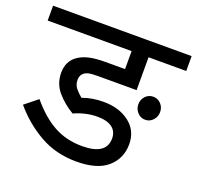

<svg xmlns="http://www.w3.org/2000/svg" viewBox="-112 -742 886 862"><g transform="rotate(20 331.0 -311.0)"><path d="M358 -222Q329 -222 300 -215Q271 -208 248 -197Q202 -224 169.5 -262Q137 -300 137 -352Q137 -380 147 -400Q157 -420 174 -433Q197 -450 228 -457.5Q259 -465 308 -465H401V-551H0V-622H662V-551H482V-394H298Q267 -394 254 -391Q241 -388 232 -381Q217 -369 217 -347Q217 -323 231 -306.5Q245 -290 261 -277Q307 -294 362 -294Q436 -294 485 -256.5Q534 -219 534 -154Q534 -86 485 -43Q436 0 337 0Q239 0 161.5 -44Q84 -88 25 -158L86 -207Q143 -139 202.5 -106.5Q262 -74 337 -74Q453 -74 453 -152Q453 -186 428.5 -204Q404 -222 358 -222ZM511 -337Q511 -360 526 -376Q541 -392 563 -392Q585 -392 600 -376Q615 -360 615 -337Q615 -315 600 -298.5Q585 -282 563 -282Q541 -282 526 -298.5Q511 -315 511 -337Z"/></g></svg>

Font: RS Noto Sans
Style: Regular
Weight: 400
Designer: Monotype Design Team
Foundry: Monotype Imaging Inc.
Version: Version 3.10